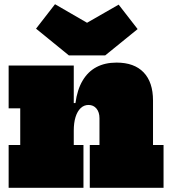

<svg xmlns="http://www.w3.org/2000/svg" viewBox="-20 -891 803 911"><path d="M479 -628H307L151 -755L241 -871L393 -783L543 -869L633 -753ZM330 -203H376V0H21V-203H76V-377H21V-580H330ZM452 -203V-330Q452 -358.5 437.8 -375.8Q423.5 -393 400 -393Q378.5 -393 362.8 -378Q347 -363 338.5 -335.8Q330 -308.5 330 -271L296 -402H338Q346.5 -465.5 371.8 -508.2Q397 -551 437.5 -572.5Q478 -594 533 -594Q617 -594 661.5 -547.5Q706 -501 706 -414V-203H756V0H406V-203Z"/></svg>

Font: Hepta Slab Black
Style: Regular
Weight: 900
Designer: Michael LaGattuta
Foundry: Michael LaGattuta
Version: Version 1.102